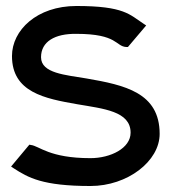

<svg xmlns="http://www.w3.org/2000/svg" viewBox="-20 -610 577 641"><path d="M17 -54 26 -48C74 -17 122 11 282 11C406 11 513 -72 513 -163C513 -301 396 -326 269 -348C199 -360 117 -365 117 -419C117 -471 163 -498 235 -497C374 -497 365 -455 402 -453H407L468 -525L459 -531C413 -561 395 -590 235 -590C103 -590 20 -509 20 -423C20 -302 129 -281 238 -262C325 -247 416 -239 416 -167C416 -115 349 -82 282 -82C144 -82 111 -123 83 -126L78 -127Z"/></svg>

Font: Charger Pro
Style: ExBdExt
Weight: 400
Designer: Jasper
Foundry: Cannot Into Space Fonts
Version: Version 1.09